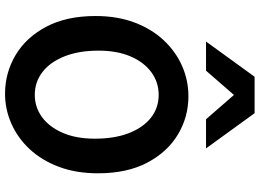

<svg xmlns="http://www.w3.org/2000/svg" viewBox="-156 -876 1043 772"><g transform="rotate(90 366.0 -489.5)"><path d="M537.1 -349.1Q537.1 -428.7 514.6 -486.1Q492.2 -543.5 452.6 -574.5Q413.1 -605.5 361.3 -605.5Q310.1 -605.5 269.8 -575.9Q229.5 -546.4 206.3 -492.2Q183.1 -438 183.1 -363.8Q183.1 -285.2 205.8 -227.5Q228.5 -169.9 268.6 -138.7Q308.6 -107.4 361.3 -107.4Q410.2 -107.4 450 -136.2Q489.7 -165 513.4 -219.2Q537.1 -273.4 537.1 -349.1ZM676.3 -361.3Q676.3 -273.4 650.1 -204.1Q624 -134.8 579.1 -86.7Q534.2 -38.6 476.6 -13.2Q418.9 12.2 356.4 12.2Q272.5 12.2 201.2 -30Q129.9 -72.3 86.9 -153.6Q43.9 -234.9 43.9 -351.6Q43.9 -439.5 70.1 -508.5Q96.2 -577.6 141.6 -626Q187 -674.3 244.9 -699.7Q302.7 -725.1 366.2 -725.1Q449.7 -725.1 520.3 -682.9Q590.8 -640.6 633.5 -559.6Q676.3 -478.5 676.3 -361.3ZM576.2 -795.9H459L361.3 -908.2L263.7 -795.9H146.5L288.1 -991.2H434.6Z"/></g></svg>

Font: Andika
Style: Bold
Weight: 700
Designer: Victor Gaultney, Annie Olsen, Julie Remington, Don Collingsworth, Eric Hays, Becca Hirsbrunner
Foundry: SIL International
Version: Version 6.101